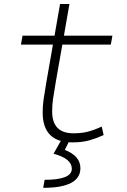

<svg xmlns="http://www.w3.org/2000/svg" viewBox="-20 -694 626 949"><path d="M338.4 9.8Q190.9 9.8 190.9 -138.2Q190.9 -170.9 195.3 -201.7Q199.7 -232.4 209 -287.1L241.7 -473.6H83.5L91.3 -517.6H249.5L276.9 -674.3H323.2L295.9 -517.6H535.6L527.8 -473.6H288.1L255.4 -287.1Q246.1 -232.9 241.9 -203.6Q237.8 -174.3 237.8 -143.1Q237.8 -35.2 342.8 -35.2Q381.8 -35.2 411.9 -42.5Q441.9 -49.8 482.9 -68.4L492.2 -26.4Q459.5 -11.2 422.9 -0.7Q386.2 9.8 338.4 9.8ZM193.4 234.4 200.7 194.8Q335 194.8 335 140.1Q335 89.8 244.6 65.9L295.4 -23.9L326.7 -5.9L300.3 46.9Q377.4 77.1 377.4 137.2Q377.4 234.4 193.4 234.4Z"/></svg>

Font: CaskaydiaCove NFP ExtraLight
Style: Italic
Weight: 200
Italic angle: -10°
Designer: Aaron Bell
Foundry: Saja Typeworks
Version: Version 2111.001; VTT 6.35;Nerd Fonts 3.1.1